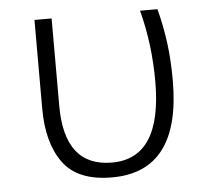

<svg xmlns="http://www.w3.org/2000/svg" viewBox="-44 -579 688 636"><g transform="rotate(-5 300.0 -261.0)"><path d="M304 10Q190 10 141.5 -56.5Q93 -123 93 -237V-532H150V-241Q150 -39 308 -39Q474 -39 474 -294Q474 -419 444 -532H502Q517 -474 524.5 -417Q532 -360 532 -292Q532 10 304 10Z"/></g></svg>

Font: Noto Sans Mono Light
Style: Regular
Weight: 300
Designer: Monotype Design Team
Foundry: Monotype Imaging Inc.
Version: Version 2.014; ttfautohint (v1.8.4.7-5d5b)